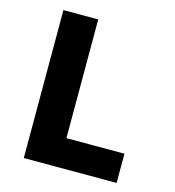

<svg xmlns="http://www.w3.org/2000/svg" viewBox="-107 -804 817 895"><g transform="rotate(15 302.0 -357.0)"><path d="M89 -714H257V-141H537V0H89Z"/></g></svg>

Font: Nebula Sans Bold
Style: Regular
Weight: 700
Designer: Paul D. Hunt for Adobe (as Source Sans)
Foundry: Nebula Entertainment & Broadcasting LLC
Version: Version 1.010